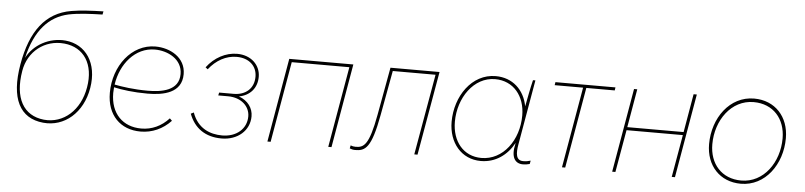

<svg xmlns="http://www.w3.org/2000/svg" viewBox="-44 -945 4966 1185"><g transform="rotate(5 2439.5 -352.5)"><path d="M245 5C377 18 490 -78 516 -234C542 -389 466 -500 339 -512C238 -521 141 -467 99 -384C139 -558 224 -648 342 -674C404 -687 477 -690 552 -692L556 -712C484 -710 416 -707 358 -697C200 -670 110 -550 74 -342C37 -128 99 -9 245 5ZM248 -14C120 -27 60 -133 89 -303C109 -423 210 -505 333 -493C456 -481 521 -380 496 -236C472 -93 370 -2 248 -14Z M848 7C920 7 985 -22 1036 -76L1022 -90C975 -39 917 -12 851 -12C737 -12 660 -88 660 -215L662 -251C711 -240 783 -230 871 -230C970 -230 1083 -252 1083 -369C1083 -473 985 -524 895 -524C748 -524 639 -382 639 -215C639 -77 723 7 848 7ZM664 -268C683 -397 771 -505 893 -505C972 -505 1064 -461 1064 -368C1064 -264 956 -248 871 -248C783 -248 710 -259 664 -268Z M1350 6C1450 6 1523 -58 1523 -146C1523 -197 1492 -241 1435 -262C1504 -275 1546 -324 1546 -393C1546 -465 1489 -523 1401 -523C1331 -523 1261 -486 1214 -423L1228 -412C1273 -470 1334 -504 1400 -504C1477 -504 1526 -458 1526 -392C1526 -318 1474 -275 1401 -275H1311L1307 -257H1368C1450 -257 1503 -206 1503 -144C1503 -67 1441 -13 1352 -13C1277 -13 1200 -43 1166 -139L1148 -130C1181 -42 1250 6 1350 6Z M1634 0H1654L1741 -501H2098L2011 0H2031L2121 -520H1724Z M2178 5C2241 5 2278 -17 2316 -224L2367 -501H2632L2544 0H2564L2655 -520H2351L2297 -224C2262 -33 2230 -15 2179 -15C2168 -15 2157 -17 2148 -21L2144 -2C2153 2 2166 5 2178 5Z M3217 3C3232 3 3244 1 3259 -3L3263 -24C3246 -19 3235 -17 3217 -17C3171 -17 3169 -62 3179 -118L3249 -520H3234C3222 -473 3207 -390 3200 -355C3181 -456 3108 -525 3003 -525C2855 -525 2756 -379 2756 -221C2756 -92 2835 5 2956 5C3048 5 3119 -48 3161 -125L3160 -119C3140 -34 3169 3 3217 3ZM3001 -506C3115 -506 3187 -417 3187 -297C3187 -144 3092 -14 2958 -14C2847 -14 2776 -101 2776 -223C2776 -371 2869 -506 3001 -506Z M3370 -501H3546L3459 0H3479L3566 -501H3742L3745 -520H3373Z M4229 -520 4188 -282H3839L3880 -520H3860L3770 0H3790L3836 -263H4185L4139 0H4159L4249 -520Z M4567 5C4718 5 4820 -137 4820 -299C4820 -432 4734 -526 4604 -526C4453 -526 4351 -384 4351 -222C4351 -89 4437 5 4567 5ZM4568 -15C4446 -15 4371 -102 4371 -223C4371 -371 4464 -504 4603 -504C4725 -504 4800 -417 4800 -296C4800 -148 4707 -15 4568 -15Z"/></g></svg>

Font: Fixel Text 20240404 Thin
Style: Italic
Weight: 100
Width: 4
Italic angle: -10°
Designer: AlfaBravo + MacPaw
Foundry: Kyrylo Tkachov, Marchela Mozhyna, Serhii Makarenko, Maria Weinstein, Zakhar Kryvoshyya
Version: Version 1.211;Glyphs 3.2 (3225)